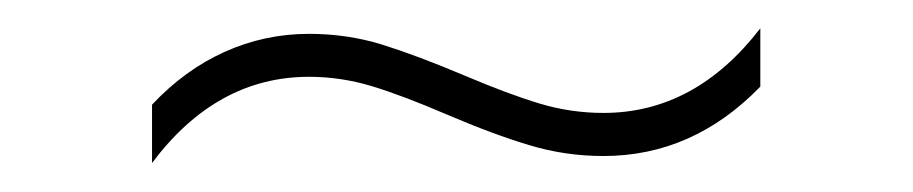

<svg xmlns="http://www.w3.org/2000/svg" viewBox="-20 -347 642 135"><path d="M197.3 -323.2Q224.1 -323.2 248.5 -315.7Q272.9 -308.1 306.6 -293.9Q337.4 -280.8 359.4 -274.2Q381.3 -267.6 404.3 -267.6Q468.8 -267.6 514.6 -327.1V-286.1Q467.3 -237.3 404.3 -237.3Q377.4 -237.3 352.3 -244.9Q327.1 -252.4 293.9 -266.6Q263.2 -279.8 241.5 -286.4Q219.7 -293 197.3 -293Q132.3 -293 86.9 -232.4V-273.4Q109.9 -297.9 137.9 -310.5Q166 -323.2 197.3 -323.2Z"/></svg>

Font: Pretendard Std Thin
Style: Regular
Weight: 100
Designer: Base glyphs from Inter by Rasmus Andersson; Hangeul glyphs from Noto Sans CJK(Source Han Sans) by Jang Soo-young and Kan
Foundry: Kil Hyung-jin
Version: Version 1.309